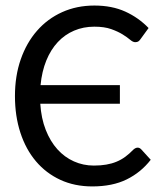

<svg xmlns="http://www.w3.org/2000/svg" viewBox="-20 -669 587 696"><path d="M479 -133.8Q485.8 -133.8 491.7 -127.9L526.4 -89.8Q490.7 -43.9 439.2 -18.6Q387.7 6.8 314.5 6.8Q250.5 6.8 198.7 -17.1Q147 -41 110.4 -84.2Q73.7 -127.4 54 -187.7Q34.2 -248 34.2 -320.8Q34.2 -393.6 55.2 -453.9Q76.2 -514.2 114.3 -557.6Q152.3 -601.1 205.3 -625Q258.3 -648.9 322.3 -648.9Q385.7 -648.9 434.1 -627Q482.4 -605 518.6 -567.4L488.8 -526.4Q485.8 -522 481.7 -519Q477.5 -516.1 470.2 -516.1Q461.9 -516.1 451.7 -524.9Q441.4 -533.7 424.6 -544.2Q407.7 -554.7 383.1 -563.5Q358.4 -572.3 321.8 -572.3Q282.2 -572.3 248.5 -557.9Q214.8 -543.5 189.5 -516.4Q164.1 -489.3 147.9 -449.7Q131.8 -410.2 127 -360.4H414.6V-293H126Q129.4 -239.7 145.8 -198.2Q162.1 -156.7 188 -127.9Q213.9 -99.1 247.8 -84Q281.7 -68.8 320.3 -68.8Q345.2 -68.8 365.2 -72.3Q385.3 -75.7 402.3 -82.8Q419.4 -89.8 434.3 -100.8Q449.2 -111.8 463.9 -127Q471.7 -133.8 479 -133.8Z"/></svg>

Font: Carlito
Style: Regular
Weight: 400
Designer: Lukasz Dziedzic
Foundry: tyPoland Lukasz Dziedzic
Version: Version 1.104